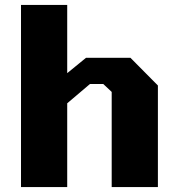

<svg xmlns="http://www.w3.org/2000/svg" viewBox="-20 -757 714 777"><path d="M65 0V-737H252V-461L328 -523H508L619 -411V0H432V-385L398 -417H344L252 -339V0Z"/></svg>

Font: Tomorrow
Style: Bold
Weight: 700
Designer: Tony de Marco, Monica Rizzolli
Foundry: Just in Type
Version: Version 2.002